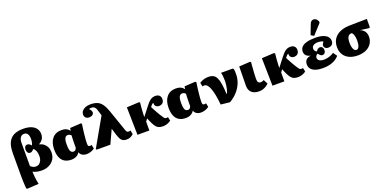

<svg xmlns="http://www.w3.org/2000/svg" viewBox="-6 -1984 6728 3353"><g transform="rotate(-20 3358.0 -307.5)"><path d="M94 227 75 216Q73 190 71 160.5Q69 131 67.5 99.5Q66 68 65.5 34.5Q65 1 65 -32V-437Q65 -616 140 -699Q215 -782 378 -782Q463 -782 523 -759Q583 -736 615 -692Q647 -648 647 -587Q647 -536 622.5 -497.5Q598 -459 549 -433V-431Q599 -419 634 -391Q669 -363 687.5 -322Q706 -281 706 -229Q706 -157 673 -102.5Q640 -48 580 -17Q520 14 441 14Q393 14 349 4Q305 -6 280 -22H278Q278 3 280 32.5Q282 62 285.5 93.5Q289 125 294.5 156Q300 187 306 214ZM369 -86Q404 -86 429.5 -105.5Q455 -125 470 -158.5Q485 -192 485 -236Q485 -292 470.5 -329.5Q456 -367 426 -390Q403 -364 388.5 -355Q374 -346 354 -346Q328 -346 311.5 -367.5Q295 -389 295 -423Q295 -459 310.5 -479Q326 -499 354 -499Q372 -499 388 -489.5Q404 -480 426 -456Q439 -483 444.5 -509Q450 -535 450 -570Q450 -630 428 -662Q406 -694 365 -694Q320 -694 295 -658.5Q270 -623 270 -558V-130Q293 -108 317 -97Q341 -86 369 -86Z M994 14Q918 14 867.5 -16Q817 -46 791.5 -106Q766 -166 766 -255Q766 -385 827.5 -458.5Q889 -532 998 -532Q1052 -532 1086.5 -516.5Q1121 -501 1148 -466H1150L1157 -514L1358 -526L1376 -515Q1366 -450 1359.5 -397.5Q1353 -345 1348.5 -300Q1344 -255 1341.5 -218Q1339 -181 1339 -149Q1339 -133 1343 -122.5Q1347 -112 1355 -107Q1363 -102 1376 -102Q1385 -102 1392.5 -103.5Q1400 -105 1408 -108L1423 -36Q1395 -14 1355.5 0Q1316 14 1276 14Q1227 14 1192.5 -7.5Q1158 -29 1148 -66H1147Q1133 -41 1110 -23Q1087 -5 1057.5 4.5Q1028 14 994 14ZM1074 -106Q1094 -106 1107.5 -118Q1121 -130 1131 -156Q1131 -194 1131 -225.5Q1131 -257 1132 -284Q1133 -311 1134 -336.5Q1135 -362 1136 -385Q1123 -399 1107.5 -406Q1092 -413 1074 -413Q1049 -413 1033 -397.5Q1017 -382 1009 -349.5Q1001 -317 1001 -264Q1001 -206 1008 -171.5Q1015 -137 1031.5 -121.5Q1048 -106 1074 -106Z M2132 -113 2147 -41Q2118 -13 2087.5 0Q2057 13 2018 13Q1978 13 1952.5 0.5Q1927 -12 1909 -41.5Q1891 -71 1874 -124L1835 -251H1833L1717 0H1469L1450 -11L1748 -535L1719 -629Q1710 -664 1697.5 -683.5Q1685 -703 1667 -711.5Q1649 -720 1622 -720Q1608 -720 1597 -717.5Q1586 -715 1582 -709Q1595 -696 1603.5 -684Q1612 -672 1616.5 -661Q1621 -650 1621 -638Q1621 -610 1597.5 -592Q1574 -574 1535 -574Q1496 -574 1472.5 -596Q1449 -618 1449 -656Q1449 -693 1472 -721.5Q1495 -750 1535 -766Q1575 -782 1627 -782Q1702 -782 1753.5 -761Q1805 -740 1841.5 -689.5Q1878 -639 1908 -553L2051 -142Q2056 -129 2062 -121Q2068 -113 2076 -109.5Q2084 -106 2095 -106Q2105 -106 2113.5 -107.5Q2122 -109 2132 -113Z M2698 13Q2652 13 2621.5 2Q2591 -9 2567.5 -37Q2544 -65 2520 -114Q2512 -132 2504.5 -148Q2497 -164 2490.5 -180Q2484 -196 2478 -212L2442 -164V0H2221L2211 -514L2439 -526L2457 -515Q2452 -473 2449 -436.5Q2446 -400 2444 -368.5Q2442 -337 2440.5 -308Q2439 -279 2439 -250L2569 -418Q2603 -461 2630 -486Q2657 -511 2684 -521.5Q2711 -532 2743 -532Q2791 -532 2817.5 -507.5Q2844 -483 2844 -438Q2844 -395 2818.5 -369.5Q2793 -344 2750 -344Q2711 -344 2689 -368.5Q2667 -393 2673 -428Q2666 -428 2659.5 -425.5Q2653 -423 2647 -417.5Q2641 -412 2632 -401L2610 -374Q2625 -345 2640 -316.5Q2655 -288 2672 -258.5Q2689 -229 2709 -195Q2735 -155 2748.5 -135Q2762 -115 2773.5 -109Q2785 -103 2800 -103Q2807 -103 2812.5 -104.5Q2818 -106 2827 -109L2842 -38Q2824 -23 2799.5 -11.5Q2775 0 2748.5 6.5Q2722 13 2698 13Z M3120 14Q3044 14 2993.5 -16Q2943 -46 2917.5 -106Q2892 -166 2892 -255Q2892 -385 2953.5 -458.5Q3015 -532 3124 -532Q3178 -532 3212.5 -516.5Q3247 -501 3274 -466H3276L3283 -514L3484 -526L3502 -515Q3492 -450 3485.5 -397.5Q3479 -345 3474.5 -300Q3470 -255 3467.5 -218Q3465 -181 3465 -149Q3465 -133 3469 -122.5Q3473 -112 3481 -107Q3489 -102 3502 -102Q3511 -102 3518.5 -103.5Q3526 -105 3534 -108L3549 -36Q3521 -14 3481.5 0Q3442 14 3402 14Q3353 14 3318.5 -7.5Q3284 -29 3274 -66H3273Q3259 -41 3236 -23Q3213 -5 3183.5 4.5Q3154 14 3120 14ZM3200 -106Q3220 -106 3233.5 -118Q3247 -130 3257 -156Q3257 -194 3257 -225.5Q3257 -257 3258 -284Q3259 -311 3260 -336.5Q3261 -362 3262 -385Q3249 -399 3233.5 -406Q3218 -413 3200 -413Q3175 -413 3159 -397.5Q3143 -382 3135 -349.5Q3127 -317 3127 -264Q3127 -206 3134 -171.5Q3141 -137 3157.5 -121.5Q3174 -106 3200 -106Z M3935 18 3767 0Q3758 -102 3743 -178.5Q3728 -255 3708.5 -306.5Q3689 -358 3665 -384.5Q3641 -411 3613 -411Q3596 -411 3578 -405L3562 -477Q3590 -499 3636.5 -513.5Q3683 -528 3726 -528Q3780 -528 3816.5 -509.5Q3853 -491 3875 -447.5Q3897 -404 3909.5 -328Q3922 -252 3927 -136H3930Q3943 -151 3954 -189Q3965 -227 3972 -276Q3979 -325 3979 -373Q3979 -417 3974.5 -455.5Q3970 -494 3962 -518H4175L4194 -507Q4199 -489 4200.5 -466.5Q4202 -444 4202 -408Q4202 -323 4171 -245Q4140 -167 4080.5 -100Q4021 -33 3935 18Z M4481 14Q4392 14 4343 -30Q4294 -74 4294 -154Q4294 -171 4294.5 -199.5Q4295 -228 4295.5 -264.5Q4296 -301 4296.5 -339Q4297 -377 4297.5 -412.5Q4298 -448 4298.5 -475Q4299 -502 4299 -514L4501 -526L4519 -515Q4515 -467 4512 -427.5Q4509 -388 4507 -356Q4505 -324 4503.5 -296Q4502 -268 4501.5 -244Q4501 -220 4501 -197Q4501 -161 4516 -143.5Q4531 -126 4561 -126Q4576 -126 4592.5 -131.5Q4609 -137 4619 -146L4661 -65Q4637 -40 4607.5 -22Q4578 -4 4546 5Q4514 14 4481 14Z M5207 13Q5161 13 5130.5 2Q5100 -9 5076.5 -37Q5053 -65 5029 -114Q5021 -132 5013.5 -148Q5006 -164 4999.5 -180Q4993 -196 4987 -212L4951 -164V0H4730L4720 -514L4948 -526L4966 -515Q4961 -473 4958 -436.5Q4955 -400 4953 -368.5Q4951 -337 4949.5 -308Q4948 -279 4948 -250L5078 -418Q5112 -461 5139 -486Q5166 -511 5193 -521.5Q5220 -532 5252 -532Q5300 -532 5326.5 -507.5Q5353 -483 5353 -438Q5353 -395 5327.5 -369.5Q5302 -344 5259 -344Q5220 -344 5198 -368.5Q5176 -393 5182 -428Q5175 -428 5168.5 -425.5Q5162 -423 5156 -417.5Q5150 -412 5141 -401L5119 -374Q5134 -345 5149 -316.5Q5164 -288 5181 -258.5Q5198 -229 5218 -195Q5244 -155 5257.5 -135Q5271 -115 5282.5 -109Q5294 -103 5309 -103Q5316 -103 5321.5 -104.5Q5327 -106 5336 -109L5351 -38Q5333 -23 5308.5 -11.5Q5284 0 5257.5 6.5Q5231 13 5207 13Z M5665 14Q5587 14 5532 -4.5Q5477 -23 5448.5 -58Q5420 -93 5420 -143Q5420 -195 5448.5 -225.5Q5477 -256 5531 -263V-267Q5482 -277 5455.5 -305Q5429 -333 5429 -376Q5429 -428 5461.5 -462.5Q5494 -497 5558.5 -514Q5623 -531 5721 -531Q5837 -531 5904 -491.5Q5971 -452 5971 -383Q5971 -339 5945 -314.5Q5919 -290 5873 -290Q5840 -290 5819 -309.5Q5798 -329 5798 -360Q5798 -365 5801.5 -373.5Q5805 -382 5812.5 -393Q5820 -404 5830 -419Q5815 -430 5789.5 -436Q5764 -442 5730 -442Q5679 -442 5648.5 -420.5Q5618 -399 5618 -363Q5618 -340 5630.5 -322.5Q5643 -305 5664 -296Q5680 -323 5697 -335Q5714 -347 5734 -347Q5763 -347 5779.5 -327.5Q5796 -308 5796 -275Q5796 -243 5779 -223Q5762 -203 5734 -203Q5714 -203 5696.5 -217Q5679 -231 5664 -256Q5643 -248 5630.5 -231Q5618 -214 5618 -194Q5618 -159 5648 -139Q5678 -119 5733 -119Q5765 -119 5797 -125.5Q5829 -132 5860 -145Q5891 -158 5919 -177L5971 -103Q5936 -64 5890.5 -38Q5845 -12 5789 1Q5733 14 5665 14ZM5712 -568 5657 -601 5723 -774Q5737 -812 5754 -827Q5771 -842 5799 -842Q5825 -842 5845.5 -825Q5866 -808 5879 -776V-751Z M6314 14Q6222 14 6156 -17.5Q6090 -49 6054 -107Q6018 -165 6018 -244Q6018 -333 6059 -395.5Q6100 -458 6177.5 -492Q6255 -526 6364 -527L6677 -532V-377L6659 -367L6502 -388V-386Q6535 -374 6558.5 -351.5Q6582 -329 6594.5 -298.5Q6607 -268 6607 -231Q6607 -157 6570.5 -101.5Q6534 -46 6468.5 -16Q6403 14 6314 14ZM6323 -85Q6354 -85 6372 -124.5Q6390 -164 6390 -232Q6390 -289 6378.5 -329.5Q6367 -370 6345 -388H6337Q6293 -388 6271.5 -352.5Q6250 -317 6250 -244Q6250 -195 6259 -159Q6268 -123 6284.5 -104Q6301 -85 6323 -85Z"/></g></svg>

Font: Literata 18pt Black
Style: Regular
Weight: 900
Designer: Latin by Veronika Burian and Jose Scaglione. Greek by Irene Vlachou. Cyrillic by Vera Evstafieva.
Foundry: TypeTogether
Version: Version 3.103;gftools[0.9.29]